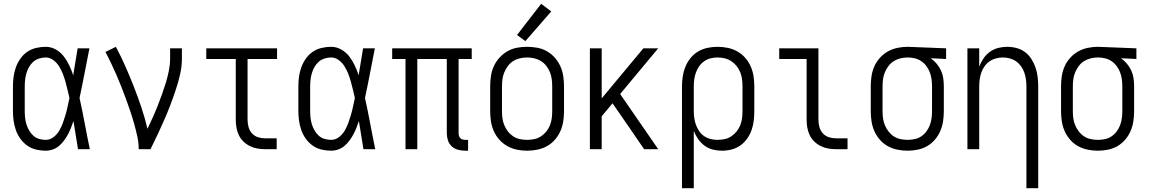

<svg xmlns="http://www.w3.org/2000/svg" viewBox="-20 -784 6040 1009"><path d="M220 8Q239 8 257.5 1.5Q276 -5 290.5 -17.5Q305 -30 316.5 -45.5Q328 -61 337 -77.5Q346 -94 353 -112Q360 -130 366 -148Q372 -111 378 -74Q384 -37 390 0H452Q438 -67 425.5 -134.5Q413 -202 398 -269Q412 -334 424.5 -399.5Q437 -465 450 -530H388Q382 -497 377 -463Q372 -429 366 -396V-392Q365 -391 365 -390Q365 -389 365 -388Q356 -415 344 -440.5Q332 -466 315 -488Q298 -510 273 -524Q248 -538 220 -538Q195 -538 169.5 -532Q144 -526 123 -511.5Q102 -497 87 -475.5Q72 -454 63.5 -430.5Q55 -407 51.5 -381.5Q48 -356 48 -330V-200Q48 -175 51.5 -149.5Q55 -124 63.5 -100Q72 -76 87 -55Q102 -34 123 -19Q144 -4 169.5 2Q195 8 220 8ZM220 -49Q203 -49 185.5 -54Q168 -59 155 -71Q142 -83 133 -98.5Q124 -114 119 -130.5Q114 -147 112 -164.5Q110 -182 110 -200V-330Q110 -348 112 -365.5Q114 -383 119 -400Q124 -417 133 -432.5Q142 -448 155 -459.5Q168 -471 185.5 -476.5Q203 -482 220 -482Q242 -482 260.5 -468Q279 -454 290.5 -435.5Q302 -417 310 -396.5Q318 -376 324 -354.5Q330 -333 335 -311.5Q340 -290 345 -269Q340 -247 335.5 -225Q331 -203 324.5 -181Q318 -159 310.5 -138Q303 -117 291.5 -97.5Q280 -78 261.5 -63.5Q243 -49 220 -49Z M709 0H771Q790 -38 808 -76.5Q826 -115 843 -153.5Q860 -192 875 -231.5Q890 -271 903.5 -311.5Q917 -352 926.5 -393.5Q936 -435 936 -477V-530H874V-477Q874 -445 867.5 -412.5Q861 -380 851.5 -349Q842 -318 831 -287.5Q820 -257 808 -226.5Q796 -196 782.5 -166.5Q769 -137 755 -107Q742 -163 723.5 -218Q705 -273 684 -327Q663 -381 639.5 -434Q616 -487 589 -538L534 -511Q550 -481 564.5 -450.5Q579 -420 592.5 -389Q606 -358 618.5 -326Q631 -294 642.5 -262.5Q654 -231 665 -198.5Q676 -166 685 -133.5Q694 -101 701.5 -67.5Q709 -34 709 0Z M1374 0H1434V-57H1374Q1354 -57 1335.5 -63Q1317 -69 1304 -83.5Q1291 -98 1286 -117Q1281 -136 1281 -155V-474H1436V-530H1064V-474H1219V-155Q1219 -134 1222.5 -113.5Q1226 -93 1235 -74Q1244 -55 1259 -40.5Q1274 -26 1293 -16.5Q1312 -7 1332.5 -3.5Q1353 0 1374 0Z M1720 8Q1739 8 1757.5 1.5Q1776 -5 1790.5 -17.5Q1805 -30 1816.5 -45.5Q1828 -61 1837 -77.5Q1846 -94 1853 -112Q1860 -130 1866 -148Q1872 -111 1878 -74Q1884 -37 1890 0H1952Q1938 -67 1925.5 -134.5Q1913 -202 1898 -269Q1912 -334 1924.5 -399.5Q1937 -465 1950 -530H1888Q1882 -497 1877 -463Q1872 -429 1866 -396V-392Q1865 -391 1865 -390Q1865 -389 1865 -388Q1856 -415 1844 -440.5Q1832 -466 1815 -488Q1798 -510 1773 -524Q1748 -538 1720 -538Q1695 -538 1669.5 -532Q1644 -526 1623 -511.5Q1602 -497 1587 -475.5Q1572 -454 1563.5 -430.5Q1555 -407 1551.5 -381.5Q1548 -356 1548 -330V-200Q1548 -175 1551.5 -149.5Q1555 -124 1563.5 -100Q1572 -76 1587 -55Q1602 -34 1623 -19Q1644 -4 1669.5 2Q1695 8 1720 8ZM1720 -49Q1703 -49 1685.5 -54Q1668 -59 1655 -71Q1642 -83 1633 -98.5Q1624 -114 1619 -130.5Q1614 -147 1612 -164.5Q1610 -182 1610 -200V-330Q1610 -348 1612 -365.5Q1614 -383 1619 -400Q1624 -417 1633 -432.5Q1642 -448 1655 -459.5Q1668 -471 1685.5 -476.5Q1703 -482 1720 -482Q1742 -482 1760.5 -468Q1779 -454 1790.5 -435.5Q1802 -417 1810 -396.5Q1818 -376 1824 -354.5Q1830 -333 1835 -311.5Q1840 -290 1845 -269Q1840 -247 1835.5 -225Q1831 -203 1824.5 -181Q1818 -159 1810.5 -138Q1803 -117 1791.5 -97.5Q1780 -78 1761.5 -63.5Q1743 -49 1720 -49Z M2425 8H2440V-49H2425Q2418 -49 2411 -51Q2404 -53 2399 -58Q2394 -63 2392 -70Q2390 -77 2390 -84V-474H2459V-530H2041V-474H2111V0H2173V-474H2328V-84Q2328 -65 2334 -46.5Q2340 -28 2354 -15Q2368 -2 2387 3Q2406 8 2425 8Z M2750 8Q2777 8 2804 2.5Q2831 -3 2854.5 -16Q2878 -29 2896 -49.5Q2914 -70 2925 -95Q2936 -120 2940 -146.5Q2944 -173 2944 -200V-330Q2944 -357 2940 -384Q2936 -411 2925 -435.5Q2914 -460 2896 -480.5Q2878 -501 2854.5 -514.5Q2831 -528 2804 -533Q2777 -538 2750 -538Q2723 -538 2696.5 -533Q2670 -528 2646.5 -514.5Q2623 -501 2604.5 -480.5Q2586 -460 2575 -435.5Q2564 -411 2560 -384Q2556 -357 2556 -330V-200Q2556 -173 2560 -146.5Q2564 -120 2575 -95Q2586 -70 2604.5 -49.5Q2623 -29 2646.5 -16Q2670 -3 2696.5 2.5Q2723 8 2750 8ZM2750 -49Q2731 -49 2712 -53Q2693 -57 2677 -67.5Q2661 -78 2649.5 -93Q2638 -108 2630.5 -125.5Q2623 -143 2620.5 -162Q2618 -181 2618 -200V-330Q2618 -349 2620.5 -368Q2623 -387 2630.5 -404.5Q2638 -422 2649.5 -437.5Q2661 -453 2677 -463Q2693 -473 2712 -477.5Q2731 -482 2750 -482Q2769 -482 2788 -477.5Q2807 -473 2823 -463Q2839 -453 2851 -437.5Q2863 -422 2870 -404.5Q2877 -387 2879.5 -368Q2882 -349 2882 -330V-200Q2882 -181 2879.5 -162Q2877 -143 2870 -125.5Q2863 -108 2851 -93Q2839 -78 2823 -67.5Q2807 -57 2788 -53Q2769 -49 2750 -49ZM2741 -568 2877 -724 2824 -764 2697 -600Z M3080 0H3142V-173L3199 -241L3280 -124L3365 0H3439L3239 -290L3439 -530H3361L3142 -267V-530H3080Z M3564 205H3626V-96Q3635 -73 3649 -53Q3663 -33 3682.5 -18.5Q3702 -4 3726 2Q3750 8 3774 8Q3800 8 3825 1.5Q3850 -5 3870.5 -19.5Q3891 -34 3906 -55Q3921 -76 3929.5 -100Q3938 -124 3941 -149.5Q3944 -175 3944 -200V-330Q3944 -357 3940 -383.5Q3936 -410 3925 -435Q3914 -460 3896 -480.5Q3878 -501 3854.5 -514Q3831 -527 3804.5 -532.5Q3778 -538 3751 -538Q3724 -538 3698 -532.5Q3672 -527 3649 -513.5Q3626 -500 3609 -479Q3592 -458 3582 -433.5Q3572 -409 3568 -383Q3564 -357 3564 -330ZM3751 -49Q3732 -49 3714 -53.5Q3696 -58 3680.5 -68.5Q3665 -79 3654.5 -94.5Q3644 -110 3637.5 -127.5Q3631 -145 3628.5 -163.5Q3626 -182 3626 -200V-330Q3626 -349 3628.5 -367.5Q3631 -386 3637.5 -403.5Q3644 -421 3654.5 -436Q3665 -451 3680.5 -462Q3696 -473 3714.5 -477.5Q3733 -482 3751 -482Q3770 -482 3788.5 -477.5Q3807 -473 3823 -462.5Q3839 -452 3851 -437Q3863 -422 3870 -404.5Q3877 -387 3879.5 -368Q3882 -349 3882 -330V-200Q3882 -181 3879.5 -162Q3877 -143 3870 -125.5Q3863 -108 3851 -93Q3839 -78 3823 -67.5Q3807 -57 3788.5 -53Q3770 -49 3751 -49Z M4374 0H4434V-57H4374Q4354 -57 4335.5 -63Q4317 -69 4304 -83.5Q4291 -98 4286 -117Q4281 -136 4281 -155V-530H4075V-474H4219V-155Q4219 -134 4222.5 -113.5Q4226 -93 4235 -74Q4244 -55 4259 -40.5Q4274 -26 4293 -16.5Q4312 -7 4332.5 -3.5Q4353 0 4374 0Z M4750 8Q4776 8 4803 2.5Q4830 -3 4853 -16.5Q4876 -30 4893.5 -50.5Q4911 -71 4921.5 -95.5Q4932 -120 4936 -146.5Q4940 -173 4940 -200V-330Q4940 -352 4937 -373Q4934 -394 4925 -413.5Q4916 -433 4902 -449.5Q4888 -466 4871 -478L4952 -474V-530L4751 -538H4750Q4723 -538 4696.5 -532.5Q4670 -527 4646.5 -514Q4623 -501 4604.5 -480.5Q4586 -460 4575 -435.5Q4564 -411 4560 -384Q4556 -357 4556 -330V-200Q4556 -173 4560 -146.5Q4564 -120 4575 -95Q4586 -70 4604 -49.5Q4622 -29 4645.5 -16Q4669 -3 4696 2.5Q4723 8 4750 8ZM4750 -49Q4731 -49 4712 -53Q4693 -57 4677 -67.5Q4661 -78 4649.5 -93Q4638 -108 4630.5 -125.5Q4623 -143 4620.5 -162Q4618 -181 4618 -200V-330Q4618 -349 4620.5 -368Q4623 -387 4630.5 -404.5Q4638 -422 4649.5 -437.5Q4661 -453 4677.5 -463Q4694 -473 4712.5 -477.5Q4731 -482 4750 -482Q4769 -482 4787.5 -477.5Q4806 -473 4821.5 -462.5Q4837 -452 4848.5 -436.5Q4860 -421 4866.5 -403.5Q4873 -386 4875.5 -367.5Q4878 -349 4878 -330V-200Q4878 -181 4875.5 -162.5Q4873 -144 4866.5 -126.5Q4860 -109 4848.5 -93.5Q4837 -78 4821.5 -67.5Q4806 -57 4787 -53Q4768 -49 4750 -49Z M5374 205H5436V-330Q5436 -355 5433 -380Q5430 -405 5422 -428.5Q5414 -452 5400.5 -473.5Q5387 -495 5367 -510Q5347 -525 5322.5 -531.5Q5298 -538 5273 -538Q5249 -538 5225.5 -532Q5202 -526 5182 -511.5Q5162 -497 5148.5 -477Q5135 -457 5126 -434V-530H5064V0H5126V-330Q5126 -349 5128.5 -367Q5131 -385 5137 -402.5Q5143 -420 5154 -435.5Q5165 -451 5180 -461.5Q5195 -472 5213.5 -477Q5232 -482 5250 -482Q5269 -482 5287 -477Q5305 -472 5320 -461.5Q5335 -451 5346 -435.5Q5357 -420 5363 -402.5Q5369 -385 5371.5 -367Q5374 -349 5374 -330Z M5750 8Q5776 8 5803 2.5Q5830 -3 5853 -16.5Q5876 -30 5893.5 -50.5Q5911 -71 5921.5 -95.5Q5932 -120 5936 -146.5Q5940 -173 5940 -200V-330Q5940 -352 5937 -373Q5934 -394 5925 -413.5Q5916 -433 5902 -449.5Q5888 -466 5871 -478L5952 -474V-530L5751 -538H5750Q5723 -538 5696.5 -532.5Q5670 -527 5646.5 -514Q5623 -501 5604.5 -480.5Q5586 -460 5575 -435.5Q5564 -411 5560 -384Q5556 -357 5556 -330V-200Q5556 -173 5560 -146.5Q5564 -120 5575 -95Q5586 -70 5604 -49.5Q5622 -29 5645.5 -16Q5669 -3 5696 2.5Q5723 8 5750 8ZM5750 -49Q5731 -49 5712 -53Q5693 -57 5677 -67.5Q5661 -78 5649.5 -93Q5638 -108 5630.5 -125.5Q5623 -143 5620.5 -162Q5618 -181 5618 -200V-330Q5618 -349 5620.5 -368Q5623 -387 5630.5 -404.5Q5638 -422 5649.5 -437.5Q5661 -453 5677.5 -463Q5694 -473 5712.5 -477.5Q5731 -482 5750 -482Q5769 -482 5787.5 -477.5Q5806 -473 5821.5 -462.5Q5837 -452 5848.5 -436.5Q5860 -421 5866.5 -403.5Q5873 -386 5875.5 -367.5Q5878 -349 5878 -330V-200Q5878 -181 5875.5 -162.5Q5873 -144 5866.5 -126.5Q5860 -109 5848.5 -93.5Q5837 -78 5821.5 -67.5Q5806 -57 5787 -53Q5768 -49 5750 -49Z"/></svg>

Font: Iosevka SS09 Light
Style: Regular
Weight: 300
Monospace: yes
Designer: Belleve Invis
Foundry: Belleve Invis
Version: Version 5.2.1; ttfautohint (v1.8.3)